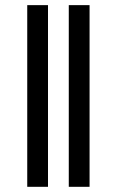

<svg xmlns="http://www.w3.org/2000/svg" viewBox="-20 -720 448 740"><path d="M85 0ZM165 -700.2V0H85V-700.2ZM325.2 -700.2V0H245.1V-700.2Z"/></svg>

Font: Pfennig
Style: Bold
Weight: 700
Version: Version 20120410 ; ttfautohint (v0.8)